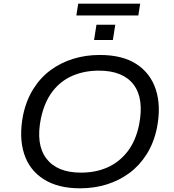

<svg xmlns="http://www.w3.org/2000/svg" viewBox="-20 -1012 942 1041"><path d="M414 9Q294 9 216.5 -40.5Q139 -90 110.5 -179Q82 -268 105 -387Q122 -468 160.5 -529.5Q199 -591 254 -631.5Q309 -672 376.5 -693Q444 -714 521 -714Q644 -714 720 -664.5Q796 -615 825 -526Q854 -437 831 -319Q814 -237 775 -175.5Q736 -114 681 -73.5Q626 -33 558.5 -12Q491 9 414 9ZM419 -76Q499 -76 563 -104.5Q627 -133 671.5 -190.5Q716 -248 734 -335Q762 -477 704.5 -553Q647 -629 516 -629Q437 -629 372.5 -601Q308 -573 264.5 -516Q221 -459 202 -371Q173 -230 231 -153Q289 -76 419 -76ZM394 -928 404 -992H740L730 -928ZM490 -795 503 -878H605L592 -795Z"/></svg>

Font: Nunito Sans 7pt SemiExpanded
Style: Italic
Weight: 400
Width: 6
Italic angle: -9°
Designer: Vernon Adams
Foundry: Vernon Adams
Version: Version 3.101;gftools[0.9.27]